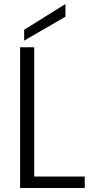

<svg xmlns="http://www.w3.org/2000/svg" viewBox="-20 -934 461 954"><path d="M305 -851 100 -732V-786L305 -914ZM150 -57H401V0H80V-699H150Z"/></svg>

Font: Fz Poppins Light
Style: Regular
Weight: 300
Designer: Ninad Kale (Devanagari), Jonny Pinhorn (Latin)
Foundry: Indian Type Foundry
Version: Vit hóa bi Vntype.Com & FontZin.Com